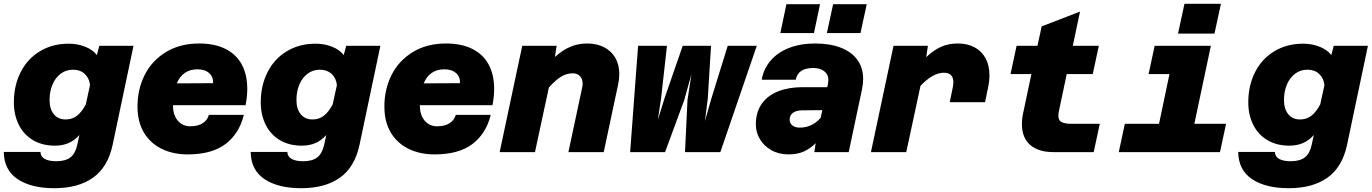

<svg xmlns="http://www.w3.org/2000/svg" viewBox="-38 -801 7223 1011"><path d="M485 -560H665L555 -38Q530 79 452 134.5Q374 190 248 190Q126 190 54.5 142Q-17 94 -18 -1H175Q176 24 198 36Q220 48 258 48Q307 48 333 27.5Q359 7 369 -39L380 -90Q354 -61 322.5 -47.5Q291 -34 251 -34Q184 -34 135 -63.5Q86 -93 60.5 -145Q35 -197 35 -262Q35 -350 70.5 -420.5Q106 -491 172 -531Q238 -571 324 -571Q370 -571 410.5 -555Q451 -539 472 -511ZM308 -172Q343 -172 368.5 -192.5Q394 -213 414 -252L436 -353Q432 -390 408 -412Q384 -434 347 -434Q309 -434 281 -412.5Q253 -391 238 -355Q223 -319 223 -275Q223 -227 245.5 -199.5Q268 -172 308 -172Z M686 -240Q686 -331 724 -406.5Q762 -482 836 -527Q910 -572 1011 -572Q1092 -572 1149 -543.5Q1206 -515 1235 -461.5Q1264 -408 1264 -333Q1264 -292 1255 -247H873V-243Q873 -212 884 -188Q895 -164 915.5 -150Q936 -136 963 -136Q1004 -136 1029 -152Q1054 -168 1062 -196H1246Q1222 -98 1150 -43Q1078 12 950 12Q873 12 813 -17.5Q753 -47 719.5 -103.5Q686 -160 686 -240ZM1084 -363Q1086 -395 1064 -415.5Q1042 -436 1002 -436Q924 -436 893 -362Z M1785 -560H1965L1855 -38Q1830 79 1752 134.5Q1674 190 1548 190Q1426 190 1354.5 142Q1283 94 1282 -1H1475Q1476 24 1498 36Q1520 48 1558 48Q1607 48 1633 27.5Q1659 7 1669 -39L1680 -90Q1654 -61 1622.5 -47.5Q1591 -34 1551 -34Q1484 -34 1435 -63.5Q1386 -93 1360.5 -145Q1335 -197 1335 -262Q1335 -350 1370.5 -420.5Q1406 -491 1472 -531Q1538 -571 1624 -571Q1670 -571 1710.5 -555Q1751 -539 1772 -511ZM1608 -172Q1643 -172 1668.5 -192.5Q1694 -213 1714 -252L1736 -353Q1732 -390 1708 -412Q1684 -434 1647 -434Q1609 -434 1581 -412.5Q1553 -391 1538 -355Q1523 -319 1523 -275Q1523 -227 1545.5 -199.5Q1568 -172 1608 -172Z M1986 -240Q1986 -331 2024 -406.5Q2062 -482 2136 -527Q2210 -572 2311 -572Q2392 -572 2449 -543.5Q2506 -515 2535 -461.5Q2564 -408 2564 -333Q2564 -292 2555 -247H2173V-243Q2173 -212 2184 -188Q2195 -164 2215.5 -150Q2236 -136 2263 -136Q2304 -136 2329 -152Q2354 -168 2362 -196H2546Q2522 -98 2450 -43Q2378 12 2250 12Q2173 12 2113 -17.5Q2053 -47 2019.5 -103.5Q1986 -160 1986 -240ZM2384 -363Q2386 -395 2364 -415.5Q2342 -436 2302 -436Q2224 -436 2193 -362Z M3030 -360Q3030 -385 3016 -400Q3002 -415 2978 -415Q2946 -415 2917 -397.5Q2888 -380 2852 -340L2779 0H2593L2712 -560H2893L2884 -501Q2925 -538 2966 -555Q3007 -572 3053 -572Q3104 -572 3142.5 -552.5Q3181 -533 3202 -496.5Q3223 -460 3223 -411Q3223 -386 3217 -357L3141 0H2955L3027 -338Q3030 -350 3030 -360Z M3322 -560H3474L3443 -283L3426 -170L3461 -283L3557 -560H3706L3689 -283L3674 -164L3708 -283L3794 -560H3947L3755 0H3569L3582 -274L3603 -411L3565 -274L3464 0H3280Z M4257 -47Q4227 -17 4193 -2.5Q4159 12 4114 12Q4063 12 4024 -10Q3985 -32 3963.5 -68Q3942 -104 3942 -146Q3942 -211 3973.5 -255Q4005 -299 4060.5 -320.5Q4116 -342 4189 -342H4318L4322 -361Q4324 -373 4324 -379Q4324 -409 4302 -426Q4280 -443 4244 -443Q4164 -443 4152 -381H3973Q3982 -437 4018.5 -480.5Q4055 -524 4115.5 -548Q4176 -572 4254 -572Q4332 -572 4389 -550Q4446 -528 4476.5 -486Q4507 -444 4507 -385Q4507 -360 4501 -331L4431 0H4250ZM4173 -129Q4238 -129 4283 -180L4292 -221L4183 -220Q4152 -219 4136 -206Q4120 -193 4120 -171Q4120 -152 4134.5 -140.5Q4149 -129 4173 -129ZM4349 -779H4526L4493 -627H4316ZM4103 -779H4280L4248 -627H4071Z M4982 -368Q4982 -418 4932 -418Q4874 -418 4809 -349L4734 0H4548L4667 -560H4848L4839 -500Q4878 -537 4917 -554.5Q4956 -572 5006 -572Q5056 -572 5093.5 -552Q5131 -532 5151.5 -494.5Q5172 -457 5172 -405Q5172 -373 5165 -341L5149 -263H4963L4979 -341Q4982 -356 4982 -368Z M5343 -148Q5343 -177 5350 -208L5393 -411H5283L5315 -560H5425L5447 -662L5649 -740L5611 -560H5748L5716 -411H5579L5538 -217Q5535 -202 5535 -192Q5535 -167 5552 -158Q5569 -149 5607 -149H5753L5721 0H5509Q5431 0 5387 -37.5Q5343 -75 5343 -148Z M5885 -149H6065L6120 -411H6010L6042 -560H6338L6251 -149H6418L6386 0H5853ZM6199 -781H6391L6357 -624H6165Z M6985 -560H7165L7055 -38Q7030 79 6952 134.5Q6874 190 6748 190Q6626 190 6554.5 142Q6483 94 6482 -1H6675Q6676 24 6698 36Q6720 48 6758 48Q6807 48 6833 27.5Q6859 7 6869 -39L6880 -90Q6854 -61 6822.5 -47.5Q6791 -34 6751 -34Q6684 -34 6635 -63.5Q6586 -93 6560.5 -145Q6535 -197 6535 -262Q6535 -350 6570.5 -420.5Q6606 -491 6672 -531Q6738 -571 6824 -571Q6870 -571 6910.5 -555Q6951 -539 6972 -511ZM6808 -172Q6843 -172 6868.5 -192.5Q6894 -213 6914 -252L6936 -353Q6932 -390 6908 -412Q6884 -434 6847 -434Q6809 -434 6781 -412.5Q6753 -391 6738 -355Q6723 -319 6723 -275Q6723 -227 6745.5 -199.5Q6768 -172 6808 -172Z"/></svg>

Font: Azeret Mono ExtraBold
Style: Italic
Weight: 800
Italic angle: -12°
Designer: Martin Vácha
Foundry: Displaay
Version: Version 1.000; Glyphs 3.0.3, build 3074